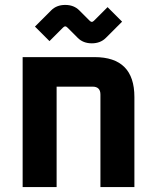

<svg xmlns="http://www.w3.org/2000/svg" viewBox="-20 -760 634 780"><path d="M72 0V-528H364Q526 -528 526 -366V0H388V-376Q388 -408 356 -408H210V0ZM122 -652 188 -718Q210 -740 245 -740Q280 -740 302 -718L344 -676Q349 -671 353 -671Q357 -671 362 -676L417 -731L476 -672L410 -606Q388 -584 353 -584Q318 -584 296 -606L254 -648Q249 -653 245 -653Q241 -653 236 -648L181 -593Z"/></svg>

Font: Oxanium
Style: Bold
Weight: 700
Designer: Severin Meyer
Version: Version 2.000